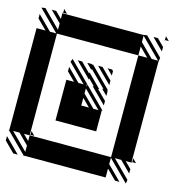

<svg xmlns="http://www.w3.org/2000/svg" viewBox="-166 -1026 1494 1519"><g transform="rotate(15 581.0 -266.0)"><path d="M166.7 338.5 -5.2 166.7H0V-666.7H72.9L-5.2 -744.8V-781.2L109.4 -666.7H161.5L-5.2 -833.3L26 -838.5L166.7 -697.9V-750L78.1 -838.5H114.6L166.7 -786.5V-833.3H171.9L166.7 -838.5H171.9V-833.3H828.1L859.4 -838.5L1005.2 -692.7L1000 -661.5V161.5H1005.2V166.7L1000 161.5V166.7H953.1L1005.2 218.8V255.2L916.7 166.7H864.6L1005.2 307.3L1000 338.5L833.3 171.9V224L947.9 338.5H911.5L833.3 260.4V333.3H166.7ZM78.1 338.5 -5.2 255.2V218.8L114.6 338.5ZM671.9 -291.7 625 -338.5H635.4L505.2 -468.8V-458.3L458.3 -505.2H494.8L500 -500L505.2 -505.2L671.9 -338.5L666.7 -333.3L671.9 -328.1ZM671.9 -213.5 546.9 -338.5H557.3L505.2 -390.6V-380.2L380.2 -505.2H416.7L494.8 -427.1V-437.5L604.2 -328.1H593.8L671.9 -250ZM671.9 -458.3 625 -505.2H661.5L671.9 -494.8ZM671.9 -380.2 546.9 -505.2H583.3L671.9 -416.7ZM1005.2 -833.3 1000 -838.5H1005.2ZM1005.2 -744.8 911.5 -838.5H947.9L1005.2 -781.2ZM1005.2 161.5H1036.5L1005.2 130.2ZM171.9 161.5V166.7L166.7 161.5V166.7H828.1H833.3V-666.7H906.2L833.3 -739.6V-666.7H166.7V-661.5V161.5ZM171.9 161.5H203.1L171.9 130.2ZM338.5 -505.2 671.9 -171.9Q666.7 -166.7 656.2 -166.7H666.7V0H333.3V-333.3H395.8L328.1 -401V-437.5L432.3 -333.3H474L328.1 -479.2ZM505.2 -338.5 489.6 -333.3H500V-322.9ZM1005.2 -838.5H1036.5L1005.2 -869.8ZM171.9 -838.5H203.1L171.9 -869.8ZM166.7 302.1V250L83.3 166.7H31.2ZM166.7 213.5V166.7H119.8ZM562.5 -166.7 500 -229.2V-166.7ZM599 -166.7H640.6L500 -307.3V-265.6ZM942.7 -666.7H994.8L833.3 -828.1V-776Z"/></g></svg>

Font: 0xA000-Monochrome
Style: Monochrome
Weight: 400
Version: Version 0.1